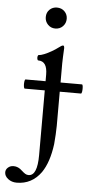

<svg xmlns="http://www.w3.org/2000/svg" viewBox="-121 -652 467 958"><g transform="rotate(5 113.0 -173.0)"><path d="M0 271Q-25 271 -43 257Q-61 243 -61 224Q-61 210 -49.5 200Q-38 190 -22 190Q2 190 21 209Q32 219 39.5 223.5Q47 228 56 228Q78 228 89 202Q100 176 100 124V-279Q100 -346 55 -346Q51 -346 49.5 -353Q48 -360 49.5 -366.5Q51 -373 55 -373Q64 -373 81.5 -380Q99 -387 118 -398Q137 -409 150 -419Q165 -431 172 -431Q178 -431 178 -417Q177 -391 176 -375Q175 -359 175 -342V-29Q175 -8 173.5 15Q172 38 170 63Q164 109 152 145Q140 181 122 207Q99 239 68.5 255Q38 271 0 271ZM125 -512Q103 -512 88 -527.5Q73 -543 73 -565Q73 -588 88 -602.5Q103 -617 125 -617Q148 -617 163 -602Q178 -587 178 -565Q178 -543 163 -527.5Q148 -512 125 -512ZM0 -200Q-4 -200 -5.5 -211.5Q-7 -223 -5.5 -234.5Q-4 -246 0 -246H282Q286 -246 287 -234.5Q288 -223 286.5 -211.5Q285 -200 281 -200Z"/></g></svg>

Font: Junicode VF
Style: Regular
Weight: 400
Designer: Peter S. Baker
Version: Version 2.213